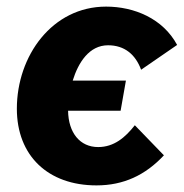

<svg xmlns="http://www.w3.org/2000/svg" viewBox="-20 -550 557 581"><path d="M272 11C354 11 420 -20 476 -80L388 -171C359 -134 325 -105 277 -105C222 -105 187 -148 186 -215H345L361 -306H200C217 -361 250 -413 307 -413C357 -413 390 -385 407 -339L516 -414C473 -494 386 -530 301 -530C138 -530 31 -381 31 -221C31 -79 125 11 272 11Z"/></svg>

Font: Fixel Text 20240404
Style: Bold Italic
Weight: 700
Width: 4
Italic angle: -10°
Designer: AlfaBravo + MacPaw
Foundry: Kyrylo Tkachov, Marchela Mozhyna, Serhii Makarenko, Maria Weinstein, Zakhar Kryvoshyya
Version: Version 1.211;Glyphs 3.2 (3225)